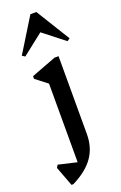

<svg xmlns="http://www.w3.org/2000/svg" viewBox="-208 -824 703 1113"><g transform="rotate(-20 144.0 -267.5)"><path d="M26.6 237.9 -19 117 -9.2 100.4 129.1 132.5 104.9 158.9V-390.4L147.9 -324.7L32.7 -413.9V-430.5L186.3 -488.7H211.1V-8.3Q211.1 74.1 169 134Q126.8 193.9 38.3 237.9ZM29.2 -552.8 12 -564.1 141 -773.3H177.8L306.8 -564.1L289.6 -552.8L153.4 -659.6H165.4Z"/></g></svg>

Font: Platypi Light
Style: Regular
Weight: 300
Designer: David Sargent
Foundry: Bolt Cutter Type
Version: Version 1.200